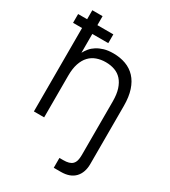

<svg xmlns="http://www.w3.org/2000/svg" viewBox="-228 -832 1049 1183"><g transform="rotate(30 297.0 -240.0)"><path d="M6.5 -593.5V-656H70.5V-720H143.5V-656H257V-593.5H143.5V-459.5Q153 -477.5 167.2 -494.8Q181.5 -512 202.5 -525.2Q223.5 -538.5 251.5 -546.8Q279.5 -555 316.5 -555Q365.5 -555 405.5 -540.2Q445.5 -525.5 474 -495Q502.5 -464.5 518 -417.5Q533.5 -370.5 533.5 -306.5V106Q533.5 168.5 499.5 204Q465.5 239.5 400.5 239.5H350V169.5H376Q399.5 169.5 415.5 165Q431.5 160.5 441.5 150.5Q451.5 140.5 456 124.5Q460.5 108.5 460.5 85V-296.5Q460.5 -347 449 -382.5Q437.5 -418 417 -440.8Q396.5 -463.5 367.5 -474Q338.5 -484.5 303.5 -484.5Q269 -484.5 239.5 -474Q210 -463.5 188.8 -441Q167.5 -418.5 155.5 -382.8Q143.5 -347 143.5 -296.5V0H70.5V-593.5Z"/></g></svg>

Font: Vela Sans
Style: Regular
Weight: 400
Designer: Principal design: Mikhail Sharanda - project Manrope.
Design modification: Ravid Balaliev
Foundry: Mikhail Sharanda
Version: Version 1.001